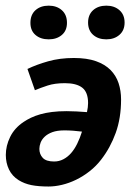

<svg xmlns="http://www.w3.org/2000/svg" viewBox="-20 -661 484 693"><path d="M79.1 -412.1Q111.3 -427.7 153.6 -439.7Q195.8 -451.7 246.6 -451.7Q293.9 -451.7 326.4 -440.2Q358.9 -428.7 378.9 -408.4Q398.9 -388.2 408 -360.8Q417 -333.5 417 -301.8Q417 -234.9 397.7 -181.4Q378.4 -127.9 345.2 -85Q326.7 -61 303.2 -42.7Q279.8 -24.4 254.6 -12.2Q229.5 0 203.9 6.1Q178.2 12.2 155.3 12.2Q118.7 12.2 93.3 7.1Q67.9 2 47.4 -10.7Q23.9 -25.4 12.5 -49.1Q1 -72.8 1 -101.6Q1 -134.8 16.6 -166.7Q32.2 -198.7 64.9 -220.7Q77.1 -229 92 -236.1Q106.9 -243.2 125.5 -248.5Q144 -253.9 167.5 -256.8Q190.9 -259.8 220.7 -259.8Q237.8 -259.8 256.1 -258.8Q274.4 -257.8 293.9 -256.3Q295.9 -265.6 296.9 -273.7Q297.9 -281.7 297.9 -289.1Q297.9 -328.1 276.9 -344.5Q255.9 -360.8 214.4 -360.8Q177.7 -360.8 151.9 -352.3Q126 -343.8 106 -335.4ZM275.9 -186Q260.3 -188 244.1 -189.2Q228 -190.4 212.9 -190.4Q186.5 -190.4 169.2 -184.1Q151.9 -177.7 141.4 -167.7Q130.9 -157.7 126.5 -146Q122.1 -134.3 122.1 -123.5Q122.1 -104.5 134.3 -91.3Q146.5 -78.1 175.3 -78.1Q193.4 -78.1 208.7 -86.2Q224.1 -94.2 236.6 -108.4Q249 -122.6 258.8 -142.6Q268.6 -162.6 275.9 -186ZM89.8 -578.6Q89.8 -607.9 108.2 -624.3Q126.5 -640.6 155.8 -640.6Q184.6 -640.6 203.1 -624.3Q221.7 -607.9 221.7 -578.6Q221.7 -550.3 203.1 -534.7Q184.6 -519 155.8 -519Q126.5 -519 108.2 -534.7Q89.8 -550.3 89.8 -578.6ZM297.9 -579.6Q297.9 -607.9 316.2 -624.3Q334.5 -640.6 363.8 -640.6Q392.6 -640.6 411.1 -624.3Q429.7 -607.9 429.7 -579.6Q429.7 -551.3 411.1 -535.2Q392.6 -519 363.8 -519Q334.5 -519 316.2 -535.2Q297.9 -551.3 297.9 -579.6Z"/></svg>

Font: PT Astra Sans
Style: Bold Italic
Weight: 700
Italic angle: -16°
Designer: A.Korolkova, I. Chaeva
Foundry: ParaType Ltd
Version: Version 1.002W